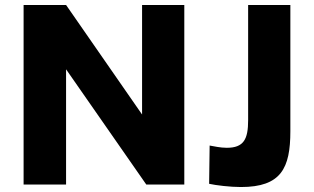

<svg xmlns="http://www.w3.org/2000/svg" viewBox="-20 -743 1265 773"><path d="M552 -723V-282L246 -723H75V0H246V-464L569 0H722V-723ZM1149 -215V-723H979V-259C979 -182 961 -148 893 -148C867 -148 842 -154 824 -157L822 -3C849 3 906 10 950 10C1112 10 1149 -66 1149 -215Z"/></svg>

Font: United Sans ExtraBold
Style: Regular
Weight: 800
Designer: Pablo Impallari, Rodrigo Fuenzalida (Modified by Dan O. Williams)
Version: Version 1.000;PS 001.000;hotconv 1.0.88;makeotf.lib2.5.64775